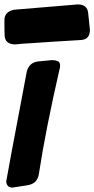

<svg xmlns="http://www.w3.org/2000/svg" viewBox="-63 -848 427 869"><path d="M7 -647Q-40 -647 -42 -687Q-43 -703 -43 -757Q-43 -795 1 -804L289 -828Q332 -828 336 -789.5Q340 -751 344 -713Q344 -693 335 -681Q326 -669 305 -667Q149 -658 85 -653L36 -650ZM-7 1Q-32 1 -35 -26Q-35 -32 58 -523Q68 -565 110 -570L173 -576Q187 -576 198 -571.5Q209 -567 209 -550L208 -539L207 -537Q144 -263 113 -61Q107 -18 64 -10Z"/></svg>

Font: Bangerz
Style: Bold
Weight: 700
Designer: vernon adams
Foundry: Vernon Adams
Version: Version 2.10;February 7, 2025;FontCreator 13.0.0.2683 64-bit